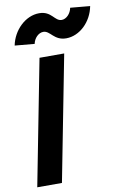

<svg xmlns="http://www.w3.org/2000/svg" viewBox="-101 -1000 682 1057"><g transform="rotate(-10 239.5 -471.0)"><path d="M19 0H157L293 -700H155ZM319 -780C394 -780 463 -846 479 -932L369 -942C363 -910 338 -884 312 -884C272 -884 265 -942 195 -942C118 -942 48 -873 32 -790L142 -780C148 -811 173 -837 200 -837C239 -837 250 -780 319 -780Z"/></g></svg>

Font: Uncut Sans
Style: Bold Italic
Weight: 700
Italic angle: -11°
Designer: Kasper Nordkvist
Foundry: UNCUT.wtf
Version: Version 1.304;Glyphs 3.2 (3246)